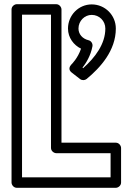

<svg xmlns="http://www.w3.org/2000/svg" viewBox="-20 -870 605 915"><path d="M223 -800V-165C223 -149.9 237.3 -140 248 -140H507V-25H85V-800ZM273 -825C273 -835.7 263.1 -850 248 -850H60C49.3 -850 35 -840.1 35 -825V0C35 10.7 44.9 25 60 25H532C542.7 25 557 15.1 557 0V-165C557 -175.7 547.1 -190 532 -190H273ZM417 -849C354.8 -849 304 -797.5 304 -734C304 -689.9 331.8 -654.5 366.2 -638.1C350.8 -592.2 321.1 -563.4 318.9 -561.3C311.6 -553.1 304.2 -537.8 321.7 -524.2L361.7 -493.2C371 -486 384.5 -486.8 392.9 -493.7C457.5 -547.1 532 -628.5 532 -734C532 -797.7 480.7 -849 417 -849ZM417 -799C453.3 -799 482 -770.3 482 -734C482 -660.3 433.2 -595.8 376.2 -545.2L373.2 -547.6C389.3 -568.5 412.2 -603.9 420.6 -649.5C422.8 -661.4 415.1 -675.2 401.8 -678.3C373.2 -685.1 354 -707.1 354 -734C354 -770.5 383.2 -799 417 -799Z"/></svg>

Font: Hussar Techniczny
Style: Bold 
Weight: 700
Foundry: Cannot Into Space Fonts
Version: Version 0.77